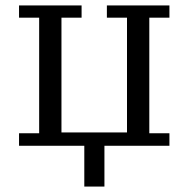

<svg xmlns="http://www.w3.org/2000/svg" viewBox="-20 -536 693 706"><path d="M290 0H50V-46H124V-471H50V-516H280V-471H206V-49H447V-471H373V-516H603V-471H529V-46H603V0H364V150H290Z"/></svg>

Font: IBM Plex Serif
Style: Regular
Weight: 400
Designer: Mike Abbink, Paul van der Laan, Pieter van Rosmalen
Foundry: Bold Monday
Version: Version 2.6